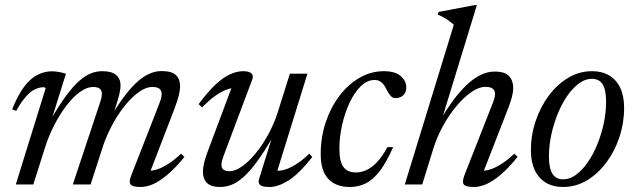

<svg xmlns="http://www.w3.org/2000/svg" viewBox="-20 -736 2540 766"><path d="M574 -37 573 -55Q589 -54 609.8 -61.2Q630.5 -68.5 654.2 -84Q678 -99.5 702.5 -123L716 -110Q679 -65 647.8 -38.8Q616.5 -12.5 590.5 -1.2Q564.5 10 541.5 10Q509 10 501 0Q493 -10 504.5 -38.5L613.5 -317.5Q619.5 -332.5 622.2 -342.5Q625 -352.5 625 -360.5Q625 -374 616.5 -381.5Q608 -389 587 -389Q563.5 -389 536.5 -370.5Q509.5 -352 482.5 -319.8Q455.5 -287.5 432.2 -245.8Q409 -204 392.5 -158L341.5 0H270.5L378 -323.5Q380.5 -331 382.5 -337.8Q384.5 -344.5 385.5 -350.5Q386.5 -356.5 386.5 -361.5Q386.5 -375 378.2 -382Q370 -389 351 -389Q327 -389 300 -369.8Q273 -350.5 246.5 -316.5Q220 -282.5 197 -238Q174 -193.5 158.5 -144L113 0H43L162 -383.5Q161 -385.5 159.2 -386.8Q157.5 -388 154 -388Q137.5 -388 120.2 -380Q103 -372 84.2 -351.5Q65.5 -331 44.5 -293.5L28.5 -300Q52 -358.5 77.2 -391.2Q102.5 -424 130.2 -437.8Q158 -451.5 186.5 -451.5Q196.5 -451.5 206 -450.2Q215.5 -449 224.5 -447Q233.5 -445 243 -441.5L185.5 -258H182Q215.5 -315.5 243.2 -353.2Q271 -391 295.2 -412.5Q319.5 -434 342 -443Q364.5 -452 387 -452Q426.5 -452 443.8 -436.5Q461 -421 461 -395.5Q461 -380 456 -360Q451 -340 443 -314L430 -275H425Q455 -324.5 481.5 -358.8Q508 -393 532.2 -413.5Q556.5 -434 579.2 -443.2Q602 -452.5 624.5 -452.5Q665.5 -452.5 682 -436.2Q698.5 -420 698.5 -392.5Q698.5 -376 693.2 -354.8Q688 -333.5 676 -302Z M1013 -20 1066.5 -192H1070Q1033.5 -129.5 1004 -89.5Q974.5 -49.5 949.5 -28Q924.5 -6.5 902.5 1.8Q880.5 10 858 10Q821.5 10 805.5 -6.5Q789.5 -23 789.5 -50.5Q789.5 -66.5 794.5 -87Q799.5 -107.5 809 -132.5L911 -405L924 -385Q908.5 -387 886.2 -379.2Q864 -371.5 838.8 -353.8Q813.5 -336 786.5 -307.5L772.5 -320.5Q809 -370 840 -398.8Q871 -427.5 898.2 -439.8Q925.5 -452 950 -452Q972.5 -452 982.5 -443.8Q992.5 -435.5 986.5 -419L872.5 -115.5Q868.5 -104.5 866 -95Q863.5 -85.5 863.5 -78.5Q863.5 -65.5 871.5 -59.2Q879.5 -53 896.5 -53Q918 -53 944.8 -71.5Q971.5 -90 999 -123Q1026.5 -156 1050.2 -199.5Q1074 -243 1089.5 -292.5L1136.5 -442H1206.5L1082 -40.5L1081 -55.5Q1096.5 -53 1118 -59.8Q1139.5 -66.5 1164.2 -82.5Q1189 -98.5 1214 -123L1226 -109.5Q1171.5 -41 1130.2 -15.5Q1089 10 1055 10Q1028 10 1018.5 2.5Q1009 -5 1013 -20Z M1475 -417Q1445 -417 1419.2 -391.8Q1393.5 -366.5 1374.5 -325.8Q1355.5 -285 1344.8 -237Q1334 -189 1334 -143Q1334 -91.5 1350.2 -69.8Q1366.5 -48 1399.5 -48Q1421 -48 1442 -57.5Q1463 -67 1484 -89Q1505 -111 1525.5 -149H1548.5Q1521.5 -88 1494.8 -53.2Q1468 -18.5 1439 -4.2Q1410 10 1375.5 10Q1320 10 1289.8 -22.2Q1259.5 -54.5 1259.5 -120.5Q1259.5 -188.5 1279.5 -248.2Q1299.5 -308 1334.5 -354Q1369.5 -400 1415 -426Q1460.5 -452 1511 -452Q1556.5 -452 1578.8 -432.5Q1601 -413 1601 -387Q1601 -367 1588.8 -355.8Q1576.5 -344.5 1557 -344.5Q1546.5 -344 1537.5 -354.8Q1528.5 -365.5 1521 -381Q1514 -397 1502.5 -407Q1491 -417 1475 -417Z M1709 -143.5 1664.5 0H1595L1790.5 -637Q1781.5 -645.5 1772.2 -652.2Q1763 -659 1752 -665.5Q1741 -672 1726.5 -677.5L1730 -688.5L1873 -715.5H1882.5L1741 -254L1734.5 -254.5Q1760 -297 1786.2 -333Q1812.5 -369 1839.8 -395.2Q1867 -421.5 1895.5 -436Q1924 -450.5 1952.5 -450.5Q1995 -450.5 2011.2 -432.2Q2027.5 -414 2027.5 -385.5Q2027.5 -369 2022.5 -349.5Q2017.5 -330 2007 -303L1903.5 -37L1902 -55Q1918.5 -54 1939.2 -61.2Q1960 -68.5 1983.8 -84Q2007.5 -99.5 2032 -123L2045 -110Q2008.5 -65 1977.2 -38.8Q1946 -12.5 1920 -1.2Q1894 10 1870.5 10Q1838.5 10 1830.5 0Q1822.5 -10 1833.5 -38.5L1942.5 -316Q1948.5 -330.5 1951.8 -341.5Q1955 -352.5 1955 -361Q1955 -374 1946.2 -381.8Q1937.5 -389.5 1916 -389.5Q1891 -389.5 1861 -369Q1831 -348.5 1801.5 -313.2Q1772 -278 1747.8 -234.2Q1723.5 -190.5 1709 -143.5Z M2342 -452Q2382 -452 2410.8 -434.8Q2439.5 -417.5 2454.8 -385Q2470 -352.5 2470 -305.5Q2470 -245.5 2451.2 -189Q2432.5 -132.5 2399.2 -87.8Q2366 -43 2321.8 -16.5Q2277.5 10 2226 10Q2186.5 10 2157.8 -7.2Q2129 -24.5 2113.5 -57.2Q2098 -90 2098 -136Q2098 -196.5 2117 -253Q2136 -309.5 2169.2 -354.2Q2202.5 -399 2246.8 -425.5Q2291 -452 2342 -452ZM2227.5 -20.5Q2253.5 -20.5 2278.5 -39Q2303.5 -57.5 2325.2 -89Q2347 -120.5 2363.2 -160.5Q2379.5 -200.5 2388.8 -244.2Q2398 -288 2398 -330.5Q2398 -377 2384.5 -399.2Q2371 -421.5 2341 -421.5Q2314.5 -421.5 2289.5 -403Q2264.5 -384.5 2242.8 -353Q2221 -321.5 2204.8 -281.2Q2188.5 -241 2179.2 -197.2Q2170 -153.5 2170 -111.5Q2170 -65.5 2183.8 -43Q2197.5 -20.5 2227.5 -20.5Z"/></svg>

Font: Newsreader 28pt
Style: Italic
Weight: 400
Italic angle: -17°
Version: Version 1.003